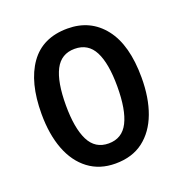

<svg xmlns="http://www.w3.org/2000/svg" viewBox="-106 -645 716 750"><g transform="rotate(-20 252.0 -270.0)"><path d="M460 -271Q460 -187 436.5 -124Q413 -61 366.5 -25.5Q320 10 250 10Q185 10 138.5 -25Q92 -60 68 -123Q44 -186 44 -271Q44 -402 96.5 -476Q149 -550 253 -550Q348 -550 404 -478.5Q460 -407 460 -271ZM145 -270Q145 -175 170.5 -124Q196 -73 252 -73Q308 -73 333.5 -123.5Q359 -174 359 -271Q359 -367 333.5 -416.5Q308 -466 252 -466Q196 -466 170.5 -416.5Q145 -367 145 -270Z"/></g></svg>

Font: Noto Sans Lao UI Cond Med
Style: Regular
Weight: 500
Width: 3
Designer: Monotype Design Team
Foundry: Monotype Imaging Inc.
Version: Version 2.000; ttfautohint (v1.8.4.7-5d5b)